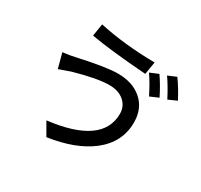

<svg xmlns="http://www.w3.org/2000/svg" viewBox="-170 -1012 1339 1280"><g transform="rotate(30 500.0 -372.5)"><path d="M767 -696Q811 -632 847 -559L782 -531Q739 -617 702 -669ZM880 -739Q924 -678 963 -603L898 -574Q853 -661 816 -712ZM630 -428Q587 -465 516 -465Q424 -465 252 -416L164 -385L134 -498Q185 -503 231 -514Q438 -560 527 -560Q641 -560 710 -500Q782 -438 782 -330Q782 -177 653 -77Q532 16 325 46L269 -51Q672 -99 672 -334Q672 -391 630 -428ZM271 -791Q470 -748 701 -746L685 -649Q409 -669 256 -696Z"/></g></svg>

Font: Noto Sans S Chinese Medium
Style: Regular
Weight: 500
Designer: Ryoko NISHIZUKA  (kana & ideographs); Paul D. Hunt (Latin, Greek & Cyrillic); Wenlong ZHANG  (bopomofo); Sandoll Communi
Foundry: Adobe Systems Incorporated
Version: Version 1.000;PS 1;hotconv 1.0.78;makeotf.lib2.5.61930